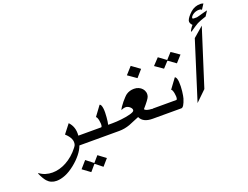

<svg xmlns="http://www.w3.org/2000/svg" viewBox="-379 -1354 2497 1933"><g transform="rotate(-20 869.0 -388.0)"><path d="M293 -73.2H276.9Q269.5 -51.8 256.6 -29.5Q243.7 -7.3 226.1 14.6Q208.5 36.6 186.8 58.1Q165 79.6 140.6 99.1Q86.9 142.1 36.9 162.6Q-13.2 183.1 -58.1 183.6Q-120.1 183.6 -158.2 140.6Q-169.4 127.9 -182.9 105.7Q-196.3 83.5 -210.9 50.8L-205.6 47.4Q-176.3 69.3 -141.6 80.1Q-106.9 90.8 -68.8 90.8Q-32.7 90.8 5.1 80.8Q43 70.8 80.3 50.5Q117.7 30.3 153.3 -0.2Q189 -30.8 220.7 -72.3H220.2Q230.5 -85 233.9 -94.7Q253.9 -157.2 178.2 -225.6L252.4 -320.8Q280.3 -291.5 292.5 -254.6Q304.7 -217.8 300.8 -169.4H323.7Z M215.3 159.7 281.2 84.5 357.9 144.5 413.6 80.6 493.7 140.6 431.6 211.9 356.4 151.9 297.9 220.2ZM644.5 -73.2H264.2L294.9 -169.4H545.4Q550.3 -169.4 553.2 -179.7Q556.2 -189 555.4 -206.3Q554.7 -223.6 551.3 -240.7Q547.9 -257.8 542.5 -270.5Q537.1 -283.2 530.3 -283.2L608.4 -389.2Q618.2 -386.7 623.8 -373Q629.4 -359.4 631.8 -339.6Q634.3 -319.8 633.8 -295.7Q633.3 -271.5 631.3 -248Q629.4 -224.6 626.5 -203.6Q623.5 -182.6 620.1 -169.4H675.3Z M1124.5 -585.4 1058.6 -509.8 967.8 -573.2 1036.1 -649.4ZM1098.6 -73.2H1062.5Q959.5 -73.2 930.2 -139.6Q902.3 -127.9 874.5 -116.7Q846.7 -105.5 819.3 -93.8Q761.7 -73.2 704.6 -73.2H615.7L646.5 -169.4H666Q686.5 -169.4 711.7 -170.9Q736.8 -172.4 762.7 -175.3Q788.6 -178.2 813.5 -182.6Q838.4 -187 858.4 -192.4Q878.4 -197.8 891.4 -204.3Q904.3 -210.9 906.7 -218.3Q909.7 -228.5 904.3 -238.8Q898.9 -249 889.4 -257.3Q879.9 -265.6 868.4 -270.8Q856.9 -275.9 847.2 -275.9Q820.3 -275.9 796.4 -262.2Q800.3 -274.9 814 -295.2Q827.6 -315.4 844.5 -335.9Q861.3 -356.4 877.7 -373.3Q894 -390.1 903.3 -396.5Q939.5 -421.4 987.8 -421.4Q1014.2 -421.4 1036.4 -411.6Q1058.6 -401.9 1073.2 -385Q1087.9 -368.2 1093.3 -346.2Q1098.6 -324.2 1090.8 -299.8Q1083.5 -275.4 1012.7 -194.3Q1023.4 -172.4 1090.3 -168.9L1089.4 -167.5Q1094.2 -168.9 1104.2 -169.2Q1114.3 -169.4 1129.4 -169.4Z M1256.3 -567.4 1322.3 -637.7 1401.9 -579.1 1460.9 -644 1546.4 -585 1482.4 -514.2 1401.9 -572.3 1342.3 -507.8ZM1422.9 -158.2Q1396 -73.2 1369.6 -73.2H1069.8L1100.6 -169.4H1351.1Q1356 -169.4 1358.9 -179.7Q1361.8 -189 1361.1 -206.3Q1360.4 -223.6 1356.9 -240.7Q1353.5 -257.8 1348.1 -270.5Q1342.8 -283.2 1335.9 -283.2L1414.1 -389.2Q1424.8 -386.2 1430.7 -370.8Q1436.5 -355.5 1438.5 -333Q1440.4 -310.5 1439.5 -283.9Q1438.5 -257.3 1435.8 -232.7Q1433.1 -208 1429.4 -188Q1425.8 -168 1422.9 -158.2Z M1915 -858.4Q1883.3 -848.6 1860.1 -839.8Q1836.9 -831.1 1819.8 -822.3Q1804.7 -814 1781.5 -798.8Q1758.3 -783.7 1727.1 -761.7V-772Q1728.5 -776.4 1732.4 -783.4Q1736.3 -790.5 1741.5 -798.1Q1746.6 -805.7 1752.2 -812.7Q1757.8 -819.8 1762.2 -824.2Q1749 -836.9 1743.4 -851.1Q1737.8 -865.2 1741.7 -877.9Q1747.1 -894.5 1762 -913.8Q1776.9 -933.1 1801.3 -955.6Q1845.7 -995.6 1908.2 -995.6Q1916 -995.6 1923.1 -993.9Q1930.2 -992.2 1939 -989.3L1902.8 -933.1Q1899.9 -944.8 1871.1 -944.8Q1857.9 -944.8 1843.8 -940.9Q1829.6 -937 1817.4 -929.9Q1805.2 -922.9 1795.9 -913.6Q1786.6 -904.3 1783.2 -893.6Q1779.3 -880.9 1800.8 -880.9H1830.6Q1850.1 -885.3 1864.3 -889.4Q1878.4 -893.6 1891.4 -897.2Q1904.3 -900.9 1917.7 -904.3Q1931.2 -907.7 1949.2 -911.6ZM1653.3 -176.3 1541 -67.4 1738.3 -691.4 1847.2 -785.2Z"/></g></svg>

Font: XB Khoramshahr
Style: Italic
Weight: 400
Italic angle: -12°
Designer: Behnam
Foundry: Irmug
Version: Version 8.005 2009